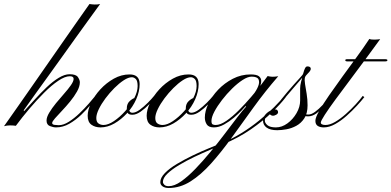

<svg xmlns="http://www.w3.org/2000/svg" viewBox="-124 -635 1951 957"><path d="M322 -615Q334 -613 347.5 -612.5Q361 -612 375 -615Q374 -614 358 -591.5Q342 -569 314.5 -531.5Q287 -494 253.5 -447Q220 -400 184.5 -350.5Q149 -301 115.5 -254.5Q82 -208 54.5 -170Q27 -132 11 -109Q-5 -86 -6 -85Q-6 -85 -5 -83.5Q-4 -82 -4 -81Q21 -108 50 -140Q79 -172 109 -200.5Q139 -229 168.5 -247Q198 -265 223 -265Q255 -265 264.5 -250.5Q274 -236 274 -225Q274 -204 260 -179Q246 -154 225.5 -129Q205 -104 184.5 -82.5Q164 -61 150 -45Q136 -29 136 -22Q136 -14 148.5 -12.5Q161 -11 169 -11Q192 -11 219 -28Q246 -45 272 -70Q298 -95 319 -119Q340 -143 351 -157L359 -151Q349 -139 329 -114.5Q309 -90 281.5 -63.5Q254 -37 222 -18.5Q190 0 155 0Q142 0 125 -6.5Q108 -13 108 -34Q108 -51 121.5 -73.5Q135 -96 155 -120.5Q175 -145 195.5 -168Q216 -191 229.5 -210.5Q243 -230 243 -242Q243 -255 224 -255Q200 -255 166.5 -232.5Q133 -210 96 -173Q59 -136 22.5 -93Q-14 -50 -45 -8Q-58 -10 -74 -10Q-90 -10 -104 -6Q-104 -6 -86 -31.5Q-68 -57 -37.5 -100.5Q-7 -144 31 -198.5Q69 -253 109 -310.5Q149 -368 187 -422.5Q225 -477 255.5 -520.5Q286 -564 304 -589.5Q322 -615 322 -615Z M522 -264Q572 -264 572 -216Q572 -179 555 -140.5Q538 -102 509 -70.5Q480 -39 446 -19.5Q412 0 377 0Q350 0 331.5 -13.5Q313 -27 313 -58Q313 -87 330 -122.5Q347 -158 376.5 -190Q406 -222 443.5 -243Q481 -264 522 -264ZM533 -250Q516 -250 493 -235Q470 -220 446 -196Q422 -172 401.5 -144.5Q381 -117 368.5 -91Q356 -65 356 -47Q356 -27 367 -19.5Q378 -12 392 -12Q415 -12 444 -31.5Q473 -51 500 -81Q527 -111 544.5 -144.5Q562 -178 562 -206Q562 -232 553 -241Q544 -250 533 -250ZM551 -147Q556 -147 555.5 -143.5Q555 -140 550 -140Q546 -140 538.5 -129.5Q531 -119 525 -108Q519 -97 519 -96Q519 -73 536 -73Q552 -73 572.5 -88Q593 -103 612.5 -122.5Q632 -142 644 -157L652 -150Q639 -135 619 -114.5Q599 -94 577 -78.5Q555 -63 536 -63Q520 -63 514 -70Q508 -77 508 -95Q508 -119 524.5 -133Q541 -147 551 -147Z M816 -264Q866 -264 866 -216Q866 -179 849 -140.5Q832 -102 803 -70.5Q774 -39 740 -19.5Q706 0 671 0Q644 0 625.5 -13.5Q607 -27 607 -58Q607 -87 624 -122.5Q641 -158 670.5 -190Q700 -222 737.5 -243Q775 -264 816 -264ZM827 -250Q810 -250 787 -235Q764 -220 740 -196Q716 -172 695.5 -144.5Q675 -117 662.5 -91Q650 -65 650 -47Q650 -27 661 -19.5Q672 -12 686 -12Q709 -12 738 -31.5Q767 -51 794 -81Q821 -111 838.5 -144.5Q856 -178 856 -206Q856 -232 847 -241Q838 -250 827 -250ZM845 -147Q850 -147 849.5 -143.5Q849 -140 844 -140Q840 -140 832.5 -129.5Q825 -119 819 -108Q813 -97 813 -96Q813 -73 830 -73Q846 -73 866.5 -88Q887 -103 906.5 -122.5Q926 -142 938 -157L946 -150Q933 -135 913 -114.5Q893 -94 871 -78.5Q849 -63 830 -63Q814 -63 808 -70Q802 -77 802 -95Q802 -119 818.5 -133Q835 -147 845 -147Z M1125 -264Q1155 -264 1166.5 -255Q1178 -246 1178 -231.5Q1178 -217 1171 -202.5Q1164 -188 1156.5 -176Q1149 -164 1147 -160Q1141 -150 1133 -147.5Q1125 -145 1138 -163Q1155 -185 1163 -205.5Q1171 -226 1164.5 -239.5Q1158 -253 1130 -253Q1111 -253 1085.5 -236.5Q1060 -220 1033 -193.5Q1006 -167 982.5 -136.5Q959 -106 944.5 -78.5Q930 -51 930 -32Q930 -18 936 -15Q942 -12 951 -12Q974 -12 1004 -32.5Q1034 -53 1066 -85Q1098 -117 1127.5 -151.5Q1157 -186 1179 -214.5Q1201 -243 1210 -256Q1221 -253 1232.5 -252.5Q1244 -252 1263 -255Q1197 -179 1140 -100Q1083 -21 1031 51Q979 123 928.5 179.5Q878 236 826 269Q774 302 717 302Q698 302 686.5 294Q675 286 675 273Q675 251 698 227.5Q721 204 758 182Q795 160 837.5 139.5Q880 119 919.5 103Q959 87 986 76Q1033 57 1080 28Q1127 -1 1168.5 -35Q1210 -69 1242.5 -101Q1275 -133 1293 -158Q1293 -158 1296.5 -154Q1300 -150 1300 -150Q1275 -117 1231 -74.5Q1187 -32 1126 10Q1065 52 989 84Q963 95 925 111Q887 127 846 146.5Q805 166 769 187.5Q733 209 710.5 230.5Q688 252 688 272Q688 279 695 286Q702 293 717 293Q745 293 779 269Q813 245 850.5 206Q888 167 925.5 121.5Q963 76 997 31Q1031 -14 1058.5 -50Q1086 -86 1103 -104Q1103 -104 1101.5 -105Q1100 -106 1100 -106Q1096 -101 1080.5 -84.5Q1065 -68 1042 -48.5Q1019 -29 993 -14.5Q967 0 942 0Q916 0 906.5 -15Q897 -30 897 -49Q897 -81 914.5 -118Q932 -155 963.5 -188Q995 -221 1036.5 -242.5Q1078 -264 1125 -264Z M1258 14Q1223 14 1205 1Q1187 -12 1187 -34Q1187 -50 1197.5 -62.5Q1208 -75 1222 -82.5Q1236 -90 1244 -90Q1255 -90 1258.5 -85.5Q1262 -81 1262 -76Q1262 -68 1252.5 -63Q1243 -58 1237 -58Q1230 -58 1224.5 -62.5Q1219 -67 1219 -67Q1214 -66 1205 -56Q1196 -46 1196 -34Q1196 -22 1209 -11Q1222 0 1251 0Q1281 0 1308.5 -20Q1336 -40 1354 -71Q1372 -102 1372 -134Q1372 -145 1372 -163.5Q1372 -182 1372 -194Q1372 -209 1377 -228.5Q1382 -248 1388.5 -265Q1395 -282 1399 -286Q1407 -293 1411 -290Q1415 -287 1413 -284Q1412 -283 1400 -268.5Q1388 -254 1370 -233Q1352 -212 1334 -191Q1316 -170 1302.5 -154Q1289 -138 1287 -135Q1282 -128 1278 -132Q1274 -136 1280 -142Q1291 -156 1307.5 -175.5Q1324 -195 1341 -214Q1358 -233 1370.5 -246.5Q1383 -260 1384 -262Q1387 -266 1389.5 -276Q1392 -286 1396.5 -295Q1401 -304 1408 -304Q1425 -304 1425 -292Q1425 -283 1411.5 -270Q1398 -257 1396 -249Q1393 -237 1396.5 -215.5Q1400 -194 1404.5 -167Q1409 -140 1409 -110Q1409 -70 1393 -45.5Q1377 -21 1353 -8Q1329 5 1303.5 9.5Q1278 14 1258 14ZM1412 -55Q1386 -55 1378.5 -65Q1371 -75 1373.5 -88.5Q1376 -102 1380 -113L1390 -112Q1387 -102 1384.5 -91Q1382 -80 1387 -72Q1392 -64 1413 -64Q1428 -64 1447 -78Q1466 -92 1484.5 -112Q1503 -132 1516 -151L1525 -144Q1512 -128 1493.5 -107Q1475 -86 1454 -70.5Q1433 -55 1412 -55Z M1717 -441Q1726 -437 1743.5 -437.5Q1761 -438 1771 -440Q1739 -396 1700 -343Q1661 -290 1621.5 -237.5Q1582 -185 1548.5 -139.5Q1515 -94 1495 -63Q1475 -32 1475 -24Q1475 -18 1481.5 -15Q1488 -12 1498 -12Q1520 -12 1546.5 -27.5Q1573 -43 1599.5 -66.5Q1626 -90 1648.5 -114.5Q1671 -139 1684 -157L1692 -151Q1678 -133 1655 -108Q1632 -83 1604 -58Q1576 -33 1546.5 -16.5Q1517 0 1490 0Q1471 0 1459.5 -7.5Q1448 -15 1448 -33Q1448 -49 1467 -82.5Q1486 -116 1516.5 -160Q1547 -204 1583 -253.5Q1619 -303 1654.5 -351.5Q1690 -400 1717 -441ZM1607 -329Q1597 -329 1597 -335Q1597 -340 1607 -340H1797Q1800 -340 1803.5 -339Q1807 -338 1807 -335Q1807 -331 1803.5 -330Q1800 -329 1797 -329Z"/></svg>

Font: Kapakana
Style: Regular
Weight: 400
Designer: Kousuke Nagai
Version: Version 1.002